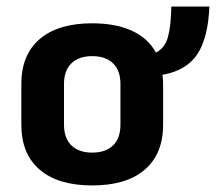

<svg xmlns="http://www.w3.org/2000/svg" viewBox="-20 -553 658 585"><path d="M475 -325Q477 -307 477 -297V-173Q477 -84 421 -36Q365 12 261 12Q157 12 101 -36Q45 -84 45 -173V-297Q45 -386 101 -434Q157 -482 261 -482Q332 -482 381.5 -459.5Q431 -437 455 -393Q482 -406 491.5 -439.5Q501 -473 502 -533H618Q614 -437 581 -387.5Q548 -338 475 -325ZM347 -297Q347 -338 324.5 -360Q302 -382 261 -382Q220 -382 197.5 -360Q175 -338 175 -297V-173Q175 -132 197.5 -110Q220 -88 261 -88Q302 -88 324.5 -110Q347 -132 347 -173Z"/></svg>

Font: KoHo
Style: Bold
Weight: 700
Designer: Cadson Demak & Katatrad Team
Foundry: Cadson Demak Co.,Ltd.
Version: Version 1.000; ttfautohint (v1.6)